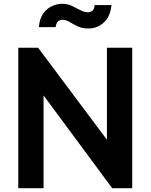

<svg xmlns="http://www.w3.org/2000/svg" viewBox="-20 -998 798 1018"><path d="M547 -745H681V0H575L211 -492V0H77V-745H182L547 -257ZM448 -847Q415 -847 391.5 -858.5Q368 -870 349 -881.5Q330 -893 310 -893Q297 -893 287.5 -884.5Q278 -876 275 -854H186Q190 -901 210.5 -928Q231 -955 258 -966.5Q285 -978 309 -978Q338 -978 362 -966.5Q386 -955 406.5 -944Q427 -933 446 -933Q460 -933 470 -941.5Q480 -950 482 -971H571Q565 -910 530.5 -878.5Q496 -847 448 -847Z"/></svg>

Font: Plus Jakarta Text
Style: Bold
Weight: 700
Designer: Gumpita Rahayu
Foundry: Tokotype Studio
Version: Version 1.000